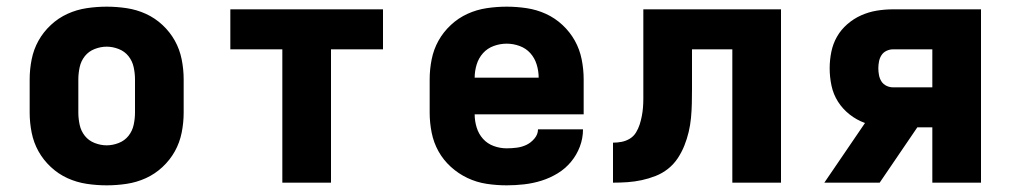

<svg xmlns="http://www.w3.org/2000/svg" viewBox="-20 -548 3040 576"><path d="M300 8Q270 8 240 3.5Q210 -1 182.5 -13.5Q155 -26 132.5 -47Q110 -68 95.5 -94Q81 -120 75 -150Q69 -180 69 -210V-310Q69 -340 75 -370Q81 -400 95.5 -426Q110 -452 132.5 -473Q155 -494 182.5 -506.5Q210 -519 240 -523.5Q270 -528 300 -528Q330 -528 360 -523.5Q390 -519 417.5 -506.5Q445 -494 467.5 -473Q490 -452 504.5 -426Q519 -400 525 -370Q531 -340 531 -310V-210Q531 -180 525 -150Q519 -120 504.5 -94Q490 -68 467.5 -47Q445 -26 417.5 -13.5Q390 -1 360 3.5Q330 8 300 8ZM300 -112Q318 -112 336 -119Q354 -126 365.5 -140.5Q377 -155 381 -173.5Q385 -192 385 -210V-310Q385 -328 381 -346.5Q377 -365 365.5 -379.5Q354 -394 336 -401Q318 -408 300 -408Q282 -408 264 -401Q246 -394 234.5 -379.5Q223 -365 219 -346.5Q215 -328 215 -310V-210Q215 -192 219 -173.5Q223 -155 234.5 -140.5Q246 -126 264 -119Q282 -112 300 -112Z M827 0V-400H671V-520H1129V-400H973V0Z M1500 8Q1470 8 1440 3.5Q1410 -1 1382.5 -14Q1355 -27 1332.5 -47.5Q1310 -68 1295.5 -94Q1281 -120 1275 -150Q1269 -180 1269 -210V-310Q1269 -340 1275 -370Q1281 -400 1295.5 -426Q1310 -452 1332.5 -473Q1355 -494 1382.5 -506.5Q1410 -519 1440 -523.5Q1470 -528 1500 -528Q1530 -528 1560 -523.5Q1590 -519 1617.5 -506.5Q1645 -494 1667.5 -473Q1690 -452 1704.5 -426Q1719 -400 1725 -370Q1731 -340 1731 -310V-205H1404Q1404 -185 1410 -165.5Q1416 -146 1429 -131.5Q1442 -117 1461 -110Q1480 -103 1500 -103Q1515 -103 1530.5 -105Q1546 -107 1559.5 -113.5Q1573 -120 1583.5 -132.5Q1594 -145 1594 -160H1729Q1729 -133 1719.5 -108Q1710 -83 1693 -62.5Q1676 -42 1653 -28Q1630 -14 1604.5 -6Q1579 2 1552.5 5Q1526 8 1500 8ZM1596 -315Q1596 -335 1590 -354.5Q1584 -374 1571 -388.5Q1558 -403 1539 -410Q1520 -417 1500 -417Q1480 -417 1461 -410Q1442 -403 1429 -388.5Q1416 -374 1410 -354.5Q1404 -335 1404 -315Z M1819 0V-120Q1832 -120 1845 -122.5Q1858 -125 1869.5 -132Q1881 -139 1888 -150.5Q1895 -162 1899 -174.5Q1903 -187 1905.5 -200Q1908 -213 1909 -226Q1910 -239 1910 -252Q1910 -265 1910 -278V-520H2323V0H2177V-400H2056V-281Q2056 -259 2055.5 -237.5Q2055 -216 2053 -194.5Q2051 -173 2046 -152Q2041 -131 2033 -111Q2025 -91 2013 -73Q2001 -55 1984 -41.5Q1967 -28 1946.5 -20Q1926 -12 1905 -7.5Q1884 -3 1862.5 -1.5Q1841 0 1819 0Z M2453 0 2575 -179Q2550 -188 2529 -204.5Q2508 -221 2494 -243Q2480 -265 2474.5 -291Q2469 -317 2469 -343Q2469 -368 2474 -392.5Q2479 -417 2491 -438Q2503 -459 2522 -475.5Q2541 -492 2563.5 -502Q2586 -512 2610 -516Q2634 -520 2659 -520H2923V0H2777V-166H2732L2619 0ZM2777 -286V-400H2659Q2649 -400 2639.5 -395.5Q2630 -391 2624.5 -382.5Q2619 -374 2617 -363.5Q2615 -353 2615 -343Q2615 -333 2617 -322.5Q2619 -312 2624.5 -303.5Q2630 -295 2639.5 -290.5Q2649 -286 2659 -286Z"/></svg>

Font: Iosevka Aile Heavy
Style: Regular
Weight: 900
Designer: Belleve Invis
Foundry: Belleve Invis
Version: Version 31.1.0; ttfautohint (v1.8.4)